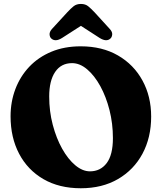

<svg xmlns="http://www.w3.org/2000/svg" viewBox="-20 -960 842 999"><path d="M400 -719Q511.5 -719 593.8 -671.5Q676 -624 721.2 -541.2Q766.5 -458.5 766.5 -353.5Q766.5 -244.5 721.5 -160.5Q676.5 -76.5 594.2 -28.5Q512 19.5 400.5 19.5Q288 19.5 206 -28Q124 -75.5 79.5 -160Q35 -244.5 35 -355Q35 -430.5 60 -496.5Q85 -562.5 132.2 -612.5Q179.5 -662.5 247.2 -690.8Q315 -719 400 -719ZM567.5 -241.5Q567.5 -317 549.8 -387Q532 -457 501.8 -512Q471.5 -567 433.5 -599.2Q395.5 -631.5 355 -631.5Q298 -631.5 267 -585.8Q236 -540 236 -458Q236 -380.5 254.5 -310.5Q273 -240.5 303.5 -186Q334 -131.5 371.8 -100Q409.5 -68.5 448 -68.5Q502.5 -68.5 535 -111.2Q567.5 -154 567.5 -241.5ZM303 -762.5Q268 -740.5 247 -759.5Q239 -766.5 238 -780.5Q237 -794.5 250.5 -809.5L330 -896Q348 -915.5 363 -927.5Q378 -939.5 401 -939.5Q424 -939.5 438.8 -927.5Q453.5 -915.5 472 -896L551 -809.5Q565 -794.5 563.8 -780.5Q562.5 -766.5 554.5 -759.5Q534 -740.5 498.5 -762.5L401 -825.5Z"/></svg>

Font: Fraunces 9pt SuperSoft
Style: Bold
Weight: 700
Version: Version 1.000;[b76b70a41]